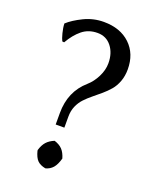

<svg xmlns="http://www.w3.org/2000/svg" viewBox="-130 -740 665 832"><g transform="rotate(20 202.5 -324.5)"><path d="M194.8 -611.8Q153.3 -611.8 124 -587.9Q94.7 -564 71.8 -523.9L63 -524.9Q57.6 -534.7 51.5 -558.3Q45.4 -582 44.9 -601.1Q69.8 -624 112.8 -645Q155.8 -666 204.1 -666Q280.3 -666 325.7 -622.8Q371.1 -579.6 371.1 -507.8Q371.1 -477.1 361.6 -451.7Q352.1 -426.3 336.9 -408.7Q321.8 -391.1 303.5 -375.5Q285.2 -359.9 266.8 -345Q248.5 -330.1 233.4 -314.2Q218.3 -298.3 208.7 -276.4Q199.2 -254.4 199.2 -228V-176.8H159.2V-230Q159.2 -329.1 228 -389.2Q251.5 -409.7 267.3 -441.2Q283.2 -472.7 283.2 -503.9Q283.2 -550.8 259 -581.3Q234.9 -611.8 194.8 -611.8ZM124 -43V-46.9Q131.3 -71.3 144 -85.4Q156.7 -99.6 179.2 -108.9Q202.6 -101.6 216.1 -87.4Q229.5 -73.2 236.8 -47.9Q228.5 -18.1 215.6 -3.2Q202.6 11.7 182.1 17.1Q156.7 12.2 144 -1Q131.3 -14.2 124 -43Z"/></g></svg>

Font: Linear Smooth Low Contrast
Style: Regular
Weight: 500
Designer: Philipp H. Poll, Flanker
Foundry: Philipp H. Poll, reworked by Flanker
Version: Version 1.010 | FøM Fix